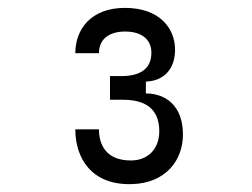

<svg xmlns="http://www.w3.org/2000/svg" viewBox="-20 -812 640 487"><path d="M231 -484H171C171 -411 212 -342 314 -345C399 -347 444 -404 444 -471C444 -545 399 -575 350 -575V-605C399 -607 424 -640 424 -686C424 -741 384 -792 297 -792C210 -792 171 -737 171 -677H231C231 -716 261 -732 297 -732C342 -732 364 -710 364 -678C364 -637 335 -619 288 -619H259V-559H292C361 -559 384 -525 384 -479C384 -436 357 -405 312 -405C249 -405 231 -445 231 -484Z"/></svg>

Font: Fliege Mono Light
Style: Regular
Weight: 300
Version: Version 0.020;Glyphs 3.3 (3306)